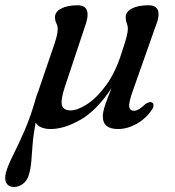

<svg xmlns="http://www.w3.org/2000/svg" viewBox="-78 -492 679 747"><path d="M64.5 -120.5H65Q68 -129.5 72 -140L134 -321.5Q140.5 -341.5 143.5 -354.8Q146.5 -368 146.5 -380.5Q146.5 -391 141.2 -401.5Q136 -412 136 -425.5Q136 -446 160.2 -458.8Q184.5 -471.5 224 -471.5Q284 -471.5 251 -384.5L174.5 -154.5Q157.5 -103.5 163 -83Q168.5 -62.5 196.5 -62.5Q224 -62.5 261.5 -87Q299 -111.5 334.8 -160.5Q370.5 -209.5 394 -282.5Q409.5 -329 414.5 -349Q419.5 -369 419.5 -380.5Q419.5 -391 415.2 -401.5Q411 -412 411 -425.5Q411 -446 435 -458.8Q459 -471.5 499 -471.5Q562 -471.5 525.5 -384.5L438.5 -138Q422.5 -93 424.8 -77Q427 -61 444 -61Q452 -61 462.5 -67Q473 -73 488.5 -88Q505 -98 513 -93.5Q519 -90.5 519.2 -82.5Q519.5 -74.5 513 -65.5Q490.5 -31 454 -10.5Q417.5 10 381.5 10Q322 10 322 -38.5Q322 -57.5 331.8 -85.5Q341.5 -113.5 356 -149.5Q298 -61.5 234.8 -25.8Q171.5 10 119.5 10Q76 10 60.5 -15Q51.5 34 48.8 70.8Q46 107.5 43.8 136Q41.5 164.5 34 189Q28 210 11.8 222.8Q-4.5 235.5 -23.5 235.5Q-44.5 235.5 -53.2 220Q-62 204.5 -54.5 178Q-46.5 150 -26.2 110Q-6 70 18.5 13.8Q43 -42.5 64.5 -120.5Z"/></svg>

Font: Fraunces 9pt
Style: Italic
Weight: 400
Italic angle: -16°
Version: Version 1.000;[b76b70a41]